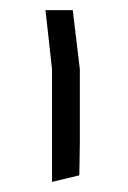

<svg xmlns="http://www.w3.org/2000/svg" viewBox="-20 -570 253 380"><path d="M83 -210V-433L70 -550H124L138 -433V-286L137 -223Z"/></svg>

Font: Assistant Light
Style: Regular
Weight: 300
Designer: Hebrew By Ben Nathan, Latin by Paul Hunt
Version: Version 3.000